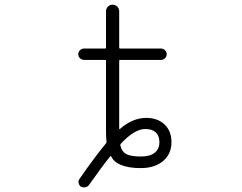

<svg xmlns="http://www.w3.org/2000/svg" viewBox="-20 -734 1040 825"><path d="M499 -116.2Q496.1 -113.3 497.1 -109.4Q503.9 -82 521.5 -72.3Q542 -61.5 585.9 -61.5Q624 -61.5 644.5 -77.6Q665 -93.8 665 -123Q665 -150.4 649.4 -165Q633.8 -179.7 604.5 -179.7Q557.6 -179.7 499 -116.2ZM435.5 -118.2Q438.5 -121.1 437.5 -126Q435.5 -145.5 435.5 -172.9V-472.7Q435.5 -476.6 431.6 -476.6H340.8Q331.1 -476.6 323.7 -483.9Q316.4 -491.2 316.4 -501Q316.4 -510.7 323.7 -518.1Q331.1 -525.4 340.8 -525.4H431.6Q435.5 -525.4 435.5 -529.3V-685.5Q435.5 -697.3 443.8 -705.6Q452.1 -713.9 463.9 -713.9Q475.6 -713.9 483.9 -705.6Q492.2 -697.3 492.2 -685.5V-529.3Q492.2 -525.4 496.1 -525.4H671.9Q681.6 -525.4 689 -518.1Q696.3 -510.7 696.3 -501Q696.3 -491.2 689 -483.9Q681.6 -476.6 671.9 -476.6H496.1Q492.2 -476.6 492.2 -472.7V-181.6Q492.2 -179.7 493.2 -179.2Q494.1 -178.7 495.1 -179.7Q547.9 -226.6 607.4 -227.5Q657.2 -227.5 687 -199.2Q716.8 -170.9 716.8 -123Q716.8 -72.3 680.7 -42Q644.5 -11.7 585 -11.7Q531.2 -11.7 500 -25.4Q469.7 -37.1 458 -61.5Q456.1 -65.4 453.1 -61.5Q416 -15.6 363.3 59.6Q357.4 68.4 347.7 70.3Q344.7 71.3 341.8 71.3Q335 71.3 328.1 68.4Q320.3 62.5 317.9 53.2Q315.4 43.9 321.3 35.2Q387.7 -60.5 435.5 -118.2Z"/></svg>

Font: Gen Jyuu Gothic L Monospace Light
Style: Regular
Weight: 300
Designer: [Source Han Sans]
Ryoko NISHIZUKA  (kana & ideographs); Paul D. Hunt (Latin, Greek & Cyrillic); Wenlong ZHANG  (bopomofo
Version: Version 1.002.20150607